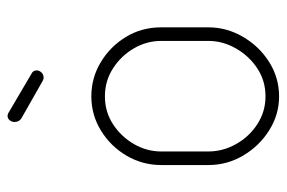

<svg xmlns="http://www.w3.org/2000/svg" viewBox="-142 -592 740 495"><g transform="rotate(-90 227.5 -344.0)"><path d="M227 6Q180 6 139.5 -19.5Q99 -45 74.5 -86.5Q50 -128 50 -176V-298Q50 -346 74 -387Q98 -428 138.5 -453Q179 -478 227 -478Q275 -478 315.5 -453.5Q356 -429 380.5 -388.5Q405 -348 405 -298V-176Q405 -129 380.5 -87Q356 -45 315.5 -19.5Q275 6 227 6ZM227 -29Q267 -29 299 -50Q331 -71 350.5 -105Q370 -139 370 -176V-298Q370 -335 351 -368Q332 -401 299.5 -422Q267 -443 227 -443Q187 -443 155 -422Q123 -401 104 -368Q85 -335 85 -298V-176Q85 -139 104 -105Q123 -71 155.5 -50Q188 -29 227 -29ZM275 -601Q273 -601 270.5 -602Q268 -603 266 -604L171 -658Q161 -664 161 -676Q161 -683 165.5 -688.5Q170 -694 177 -694Q180 -694 184 -692L286 -632Q294 -628 294 -619Q294 -612 288.5 -606.5Q283 -601 275 -601Z"/></g></svg>

Font: Dosis ExtraLight
Style: Regular
Weight: 250
Designer: EdgarTolentino, PabloImpallari, IginoMarini
Foundry: EdgarTolentino, PabloImpallari, IginoMarini
Version: Version 3.001; ttfautohint (v1.8.2)